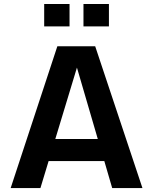

<svg xmlns="http://www.w3.org/2000/svg" viewBox="-20 -956 778 976"><path d="M34.2 0 271.5 -720.7H463.9L704.1 0H550.3L510.3 -137.2H227.1L185.5 0ZM261.2 -249.5H477.1L371.1 -612.3ZM204.6 -935.5H333.5V-821.8H204.6ZM404.3 -935.5H533.7V-821.8H404.3Z"/></svg>

Font: Monda
Style: Bold
Weight: 700
Designer: Vernon Adams
Foundry: Vernon Adams
Version: Version 2.100; ttfautohint (v1.8.3)